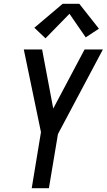

<svg xmlns="http://www.w3.org/2000/svg" viewBox="-20 -997 565 1017"><path d="M148 0 197 -297 106 -735H203L262 -422L428 -735H525L287 -287L239 0ZM221 -794 162 -850 312 -977H400L504 -845L434 -799L348 -924Z"/></svg>

Font: Iosevka SS04 Medium Oblique
Style: Regular
Weight: 500
Italic angle: -9°
Monospace: yes
Designer: Belleve Invis
Foundry: Belleve Invis
Version: Version 19.0.0; ttfautohint (v1.8.4)